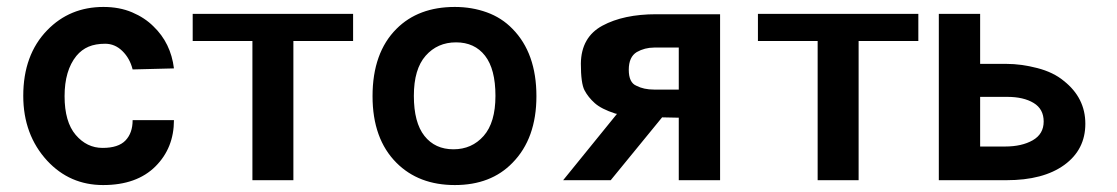

<svg xmlns="http://www.w3.org/2000/svg" viewBox="-20 -519 3218 553"><path d="M47 -243Q47 -361 116 -432Q181 -499 278 -499Q324 -499 360.5 -483.5Q397 -468 422 -443Q472 -395 481 -322L362 -319Q354 -351 332.5 -372Q311 -393 283 -393Q255 -393 235 -384.5Q215 -376 200 -358Q166 -316 166 -242Q166 -168 198 -130.5Q230 -93 275.5 -93Q321 -93 341.5 -114.5Q362 -136 362 -173H481Q481 -93 428 -40Q374 14 277 14Q181 14 116 -56Q47 -131 47 -243Z M535 -401V-479H997V-401H825V0H707V-401Z M1053 -242Q1053 -367 1122 -436Q1185 -499 1290 -499Q1339 -499 1382 -483.5Q1425 -468 1456 -436Q1525 -366 1525 -242Q1525 -120 1456 -50Q1394 14 1290 14Q1186 14 1122 -50Q1053 -119 1053 -242ZM1206 -358.5Q1172 -320 1172 -243Q1172 -166 1202.5 -127.5Q1233 -89 1286 -89Q1339 -89 1373 -127.5Q1407 -166 1407 -243Q1407 -320 1377 -358.5Q1347 -397 1293.5 -397Q1240 -397 1206 -358.5Z M1757 -191Q1757 -191 1752 -192Q1712 -205 1693 -222Q1674 -239 1663.5 -259Q1653 -279 1653 -336Q1654 -412 1715 -445Q1776 -478 1870 -478H2054V0H1935V-180L1887 -181L1739 0H1602ZM1864 -382Q1837 -382 1814 -369Q1791 -355 1791 -318Q1791 -281 1813 -272Q1834 -261 1864 -261H1935V-382Z M2163 -401V-479H2625V-401H2453V0H2335V-401Z M2684 0V-479H2803V-462V-335H2879Q2921 -335 2967.5 -323Q3014 -311 3044 -286Q3106 -237 3106 -162.5Q3106 -88 3045.5 -44Q2985 0 2879 0ZM2803 -240V-97H2875Q2923 -97 2954.5 -115Q2986 -133 2986 -169Q2986 -205 2957 -222.5Q2928 -240 2881 -240Z"/></svg>

Font: Karmilla
Style: Bold
Weight: 700
Designer: Jonathan Pinhorn
Version: Version 1.000